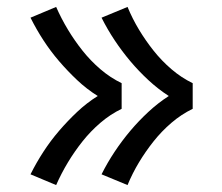

<svg xmlns="http://www.w3.org/2000/svg" viewBox="-20 -617 640 554"><path d="M348 -83 273 -114Q290 -148 311 -179.5Q332 -211 356 -239.5Q380 -268 408 -294Q436 -320 467 -340Q436 -360 408 -386Q380 -412 356 -440.5Q332 -469 311 -500.5Q290 -532 273 -566L348 -597Q362 -563 381 -531.5Q400 -500 423 -471Q446 -442 474.5 -417.5Q503 -393 536 -377V-303Q503 -287 474.5 -262.5Q446 -238 423 -209Q400 -180 381 -148.5Q362 -117 348 -83ZM142 -83 68 -114Q85 -148 105.5 -179.5Q126 -211 150.5 -239.5Q175 -268 202.5 -294Q230 -320 262 -340Q230 -360 202.5 -386Q175 -412 150.5 -440.5Q126 -469 105.5 -500.5Q85 -532 68 -566L142 -597Q157 -563 176 -531.5Q195 -500 218 -471Q241 -442 269.5 -417.5Q298 -393 331 -377V-303Q298 -287 269.5 -262.5Q241 -238 218 -209Q195 -180 176 -148.5Q157 -117 142 -83Z"/></svg>

Font: Iosevka Slab Extended
Style: Regular
Weight: 400
Width: 7
Monospace: yes
Designer: Belleve Invis
Foundry: Belleve Invis
Version: Version 11.1.1; ttfautohint (v1.8.3)